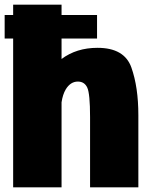

<svg xmlns="http://www.w3.org/2000/svg" viewBox="-30 -805 647 825"><path d="M-10 -639.5V-740.5H26.5V-785H234.5V-740.5H387V-639.5H234.5V-551.5Q298.5 -599.5 389 -599.5Q504.5 -599.5 534.5 -515Q564.5 -430.5 564.5 -310V0H357V-301.5Q357 -402.5 345 -428.5Q333 -454.5 304.5 -454.5Q273 -454.5 252.5 -421Q239.5 -399 234.5 -365.5V0H26.5V-639.5Z"/></svg>

Font: Anybody Black
Style: Regular
Weight: 900
Designer: Tyler Finck
Foundry: Etcetera Type Company
Version: Version 1.010; ttfautohint (v1.8.3) -l 8 -r 50 -G 200 -x 14 